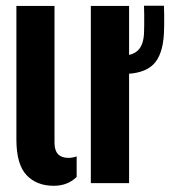

<svg xmlns="http://www.w3.org/2000/svg" viewBox="-20 -620 600 650"><path d="M35.5 -147.5V-600H164.5V-136.5Q164.5 -85.5 212 -85.5Q225 -85.5 239.5 -90.5V-21Q209 9 162 9Q104 9 69.8 -27.2Q35.5 -63.5 35.5 -147.5ZM287.5 0V-600H417V0ZM395.5 -369.5Q385.5 -369.5 375.2 -369.8Q365 -370 356.5 -371.5V-432Q366.5 -431.5 376 -431Q385.5 -430.5 395.5 -431Q431.5 -433 448.5 -451Q465.5 -469 467.5 -506.5Q468 -516.5 468.2 -535Q468.5 -553.5 468.2 -572Q468 -590.5 467.5 -600.5H535Q535.5 -590.5 535.8 -572Q536 -553.5 535.8 -535Q535.5 -516.5 535 -506.5Q531 -433 498.5 -401.2Q466 -369.5 395.5 -369.5Z"/></svg>

Font: Big Shoulders Stencil Display ExtraBold
Style: Regular
Weight: 800
Designer: Patric King
Foundry: XO Type Co
Version: Version 1.000